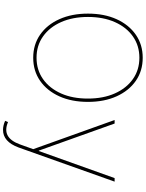

<svg xmlns="http://www.w3.org/2000/svg" viewBox="138 -916 993 1310"><g transform="rotate(90 635.0 -260.5)"><path d="M674.7 -363.6Q674.7 -252.5 636.7 -168.3Q598.7 -84.2 530.9 -37.1Q463.1 9.9 373.6 9.9Q283.7 9.9 215.9 -37.3Q148.1 -84.5 110.3 -168.7Q72.4 -252.8 72.4 -363.6Q72.4 -474.8 110.4 -558.8Q148.4 -642.8 216.3 -690Q284.1 -737.2 373.6 -737.2Q463.1 -737.2 530.9 -690.2Q598.7 -643.1 636.7 -558.9Q674.7 -474.8 674.7 -363.6ZM652 -363.6Q652 -468 616.8 -547.1Q581.7 -626.1 519 -670.3Q456.3 -714.5 373.6 -714.5Q291.2 -714.5 228.5 -670.6Q165.8 -626.8 130.5 -547.8Q95.2 -468.8 95.2 -363.6Q95.2 -259.9 130 -180.9Q164.8 -101.9 227.5 -57.4Q290.1 -12.8 373.6 -12.8Q456.3 -12.8 519.2 -57Q582 -101.2 617.2 -180.2Q652.3 -259.2 652 -363.6ZM865.1 215.9Q836.6 215.9 804 201.7L812.5 181.8Q918.7 227.3 964.5 100.9L997.2 9.9L798.3 -545.5H822.4L1007.1 -28.4H1009.9L1194.6 -545.5H1218.8L985.8 109.4Q946.4 216.6 865.1 215.9Z"/></g></svg>

Font: Inter UI Thin
Style: Regular
Weight: 100
Designer: Rasmus Andersson
Foundry: rsms
Version: 3.2;8d6f07862